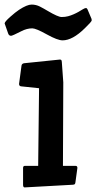

<svg xmlns="http://www.w3.org/2000/svg" viewBox="-35 -817 423 844"><path d="M73.2 6.8Q66.4 6.8 66.4 -4.9V-78.6Q66.4 -87.9 74.2 -87.9H132.8L136.7 -429.2L57.6 -437.5Q48.8 -438.5 48.8 -448.2L59.6 -528.8Q61 -537.6 71.3 -539.1L228 -555.2Q233.4 -555.2 234.9 -552.5Q236.3 -549.8 236.8 -543.9L243.2 -455.1L241.7 -87.9H297.4Q305.2 -87.9 305.2 -78.6L296.4 -14.6Q295.4 -8.8 293.2 -7.1Q291 -5.4 284.7 -4.9ZM-14.6 -713.9Q-14.6 -721.2 9.3 -742.4Q33.2 -763.7 48.8 -773.9Q84 -796.9 103.8 -796.9Q123.5 -796.9 140.6 -788.1Q157.7 -779.3 174.8 -769Q220.2 -742.2 235.8 -742.2Q251.5 -742.2 264.2 -745.6Q276.9 -749 288.6 -754.2Q300.3 -759.3 310.5 -765.1L327.6 -775.4Q337.9 -781.7 342.8 -781.7Q347.7 -781.7 351.1 -772.5L367.2 -734.4Q368.2 -731.9 368.2 -728.5Q368.2 -724.1 359.9 -715.3L337.4 -692.4Q283.7 -639.6 240.2 -639.6Q217.8 -639.6 170.4 -666Q123 -692.4 106.9 -692.4Q83 -692.4 58.6 -679.7Q19.5 -659.7 13.7 -659.7Q4.4 -659.7 1 -669.4Z"/></svg>

Font: Wellfleet
Style: Regular
Weight: 400
Designer: Riccardo De Franceschi
Foundry: Riccardo De Franceschi
Version: Version 1.002